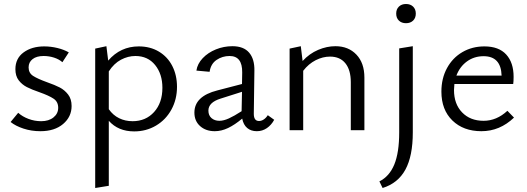

<svg xmlns="http://www.w3.org/2000/svg" viewBox="-20 -651 2634 960"><path d="M33 -41 71 -87Q92 -68 122.5 -56.5Q153 -45 186 -45Q224 -45 247.5 -64Q271 -83 271 -112Q271 -142 248 -157.5Q225 -173 177 -190Q139 -203 114.5 -215.5Q90 -228 73.5 -249.5Q57 -271 57 -305Q57 -359 98 -389Q139 -419 201 -419Q234 -419 267 -411Q300 -403 324 -389L292 -340Q275 -355 250 -363Q225 -371 198 -371Q163 -371 143 -355.5Q123 -340 123 -314Q123 -286 145.5 -271.5Q168 -257 215 -240Q255 -226 279 -213.5Q303 -201 320.5 -178.5Q338 -156 338 -121Q338 -67 295.5 -31Q253 5 182 5Q137 5 97.5 -8Q58 -21 33 -41Z M865 -217Q865 -154 837 -103Q809 -52 760 -23Q711 6 651 6Q571 6 524 -47V278L456 289V-408L512 -420L521 -348Q582 -419 674 -419Q731 -419 774.5 -393Q818 -367 841.5 -321Q865 -275 865 -217ZM792 -212Q792 -281 755.5 -326Q719 -371 657 -371Q620 -371 585 -352.5Q550 -334 524 -294V-105Q545 -75 575.5 -60Q606 -45 643 -45Q709 -45 750.5 -91Q792 -137 792 -212Z M1351 -52Q1337 -26 1314.5 -10.5Q1292 5 1264 5Q1235 5 1216 -11Q1197 -27 1191 -58Q1154 -27 1120.5 -11Q1087 5 1054 5Q1009 5 980.5 -20.5Q952 -46 952 -88Q952 -170 1067 -199L1190 -231L1191 -289Q1192 -371 1128 -371Q1092 -371 1063 -351.5Q1034 -332 1028 -292L962 -298Q967 -332 993.5 -360Q1020 -388 1059.5 -404Q1099 -420 1142 -420Q1198 -420 1225.5 -388Q1253 -356 1252 -298L1249 -82Q1249 -46 1275 -46Q1287 -46 1298.5 -53.5Q1310 -61 1319 -75ZM1077 -47Q1098 -47 1124.5 -59Q1151 -71 1188 -95L1190 -192L1083 -158Q1022 -139 1022 -98Q1022 -74 1037.5 -60.5Q1053 -47 1077 -47Z M1802 -263V0H1734V-240Q1734 -301 1707 -334.5Q1680 -368 1630 -368Q1594 -368 1558.5 -350Q1523 -332 1496 -297V0H1428V-408L1484 -420L1493 -346Q1527 -383 1570.5 -401.5Q1614 -420 1657 -420Q1722 -420 1762 -378Q1802 -336 1802 -263Z M1976 -409 2044 -420V11Q2044 129 2007 197Q1970 265 1893 289L1877 256Q1927 231 1951.5 171.5Q1976 112 1976 11ZM1961 -583Q1961 -605 1974.5 -618Q1988 -631 2010 -631Q2032 -631 2045.5 -618Q2059 -605 2059 -583Q2059 -561 2045.5 -548Q2032 -535 2010 -535Q1988 -535 1974.5 -548Q1961 -561 1961 -583Z M2550 -63Q2479 5 2387 5Q2297 5 2242 -48.5Q2187 -102 2187 -193Q2187 -259 2215 -310.5Q2243 -362 2292 -390.5Q2341 -419 2402 -419Q2474 -419 2511 -378.5Q2548 -338 2548 -267Q2548 -243 2546 -231H2252Q2250 -211 2250 -201Q2250 -131 2290.5 -89Q2331 -47 2398 -47Q2463 -47 2517 -97ZM2262 -273H2488Q2485 -370 2398 -370Q2351 -370 2315 -344Q2279 -318 2262 -273Z"/></svg>

Font: Ysabeau
Style: Regular
Weight: 400
Designer: Christian Thalmann (Catharsis Fonts)
Version: Version 0.003